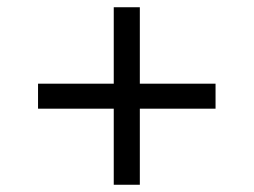

<svg xmlns="http://www.w3.org/2000/svg" viewBox="-20 -626 700 530"><path d="M294 -116V-326H85V-395H294V-606H366V-395H575V-326H366V-116Z"/></svg>

Font: Mona Sans SemiExpanded
Style: Regular
Weight: 400
Width: 6
Designer: Deni Anggara
Foundry: GitHub
Version: Version 2.000